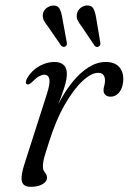

<svg xmlns="http://www.w3.org/2000/svg" viewBox="-20 -696 486 725"><path d="M81.5 -378Q77 -380 77.5 -385.8Q78 -391.5 82 -400Q93 -419 109.2 -432.8Q125.5 -446.5 145.2 -454.2Q165 -462 186 -462Q207.5 -462 220 -451Q232.5 -440 232.5 -417.5Q232.5 -396 223.2 -366.8Q214 -337.5 201.5 -305.8Q189 -274 179 -245.8Q169 -217.5 167.5 -198H160Q175.5 -253 199.5 -301Q223.5 -349 252.8 -385.2Q282 -421.5 314.2 -441.8Q346.5 -462 378.5 -462Q412.5 -462 429.2 -444Q446 -426 445.5 -396Q445 -376 438.5 -361.2Q432 -346.5 421.2 -338.8Q410.5 -331 398 -331Q384.5 -331 377.8 -337.8Q371 -344.5 371 -354.5Q371 -363.5 373.8 -372.5Q376.5 -381.5 376.5 -392Q376.5 -405 370.5 -413Q364.5 -421 350.5 -421Q325 -421 291.5 -390Q258 -359 224.2 -300.2Q190.5 -241.5 164.5 -157.5Q153 -123 147.5 -103Q142 -83 142 -67Q142 -56.5 145.8 -50.5Q149.5 -44.5 153.5 -39Q157.5 -33.5 157.5 -24.5Q157.5 -15.5 150 -7.8Q142.5 0 128.5 4.8Q114.5 9.5 95 9.5Q77.5 9.5 69 0.8Q60.5 -8 61.5 -26.8Q62.5 -45.5 72 -75.5L156.5 -339.5Q170 -381 166.2 -397.5Q162.5 -414 147.5 -414Q139 -414 128 -408.2Q117 -402.5 102 -387Q95 -380.5 90.2 -378.2Q85.5 -376 81.5 -378ZM215.5 -626.5 232 -537Q233 -532 232.5 -528Q232 -524 227.5 -521Q223 -518 218.8 -519.2Q214.5 -520.5 211 -523.5L161 -596Q151.5 -607.5 145.8 -618.5Q140 -629.5 142 -643Q144 -656 155 -665Q166 -674 180 -675Q198 -676 205 -662.8Q212 -649.5 215.5 -626.5ZM343.5 -626 358.5 -536.5Q359.5 -531.5 358.5 -527.2Q357.5 -523 353 -520.5Q349 -517.5 344.8 -518.8Q340.5 -520 337.5 -523L288 -596.5Q278.5 -608.5 273.2 -619.5Q268 -630.5 270.5 -644Q273 -656.5 283.5 -665.5Q294 -674.5 308 -675.5Q326.5 -676 333.2 -662.5Q340 -649 343.5 -626Z"/></svg>

Font: Fraunces Light
Style: Italic
Weight: 300
Italic angle: -16°
Version: Version 1.000;[b76b70a41]